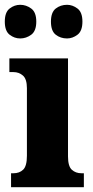

<svg xmlns="http://www.w3.org/2000/svg" viewBox="-35 -779 387 799"><path d="M11 0V-58H21Q46 -58 61.5 -73Q77 -88 77 -131V-412Q77 -450 60.5 -464.5Q44 -479 21 -479H4V-536H248V-128Q248 -87 264 -72.5Q280 -58 304 -58H314V0ZM244 -619Q217 -619 197 -634.5Q177 -650 177 -689Q177 -728 197 -743.5Q217 -759 244 -759Q267 -759 287.5 -743.5Q308 -728 308 -689Q308 -650 287.5 -634.5Q267 -619 244 -619ZM49 -619Q25 -619 5 -634.5Q-15 -650 -15 -689Q-15 -728 5 -743.5Q25 -759 49 -759Q74 -759 95 -743.5Q116 -728 116 -689Q116 -650 95 -634.5Q74 -619 49 -619Z"/></svg>

Font: Noto Serif Thai Condensed Black
Style: Regular
Weight: 900
Width: 3
Designer: Monotype Design Team
Foundry: Monotype Imaging Inc.
Version: Version 2.002; ttfautohint (v1.8.4.7-5d5b)